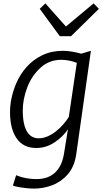

<svg xmlns="http://www.w3.org/2000/svg" viewBox="-20 -863 602 1130"><path d="M181 247Q159.5 247 134.2 244.2Q109 241.5 87.5 237.5Q66 233.5 56 229L75 168Q89.5 174.5 109 179.8Q128.5 185 150.5 188Q172.5 191 195 191Q262 191 303 153.5Q344 116 356 45L380 -102Q349.5 -57 300 -24.5Q250.5 8 194 8Q117 8 78 -48.5Q39 -105 39 -203Q39 -284 74 -369Q97.5 -425 136.8 -469Q176 -513 229.8 -538.5Q283.5 -564 351 -564Q375 -564 404.5 -559Q434 -554 458 -547L515 -564L429 43Q424 79.5 411.8 109Q399.5 138.5 380 162Q340.5 207 287.8 227Q235 247 181 247ZM207 -49Q233.5 -49 259.2 -60Q285 -71 308.2 -89.2Q331.5 -107.5 351.2 -129.8Q371 -152 385 -175L432 -493Q412 -501.5 387.8 -506.2Q363.5 -511 340 -511Q269.5 -511 218 -464Q166.5 -417 140.2 -348Q114 -279 114 -212Q114 -158 124.8 -121.8Q135.5 -85.5 156.2 -67.2Q177 -49 207 -49ZM332 -650 214 -811 247 -843 368 -707 531 -843 562 -811 398 -650Z"/></svg>

Font: Koeln Type Sans Light
Style: Italic
Weight: 300
Italic angle: -7.5°
Designer: Eben Sorkin
Foundry: Eben Sorkin
Version: Version 2.001